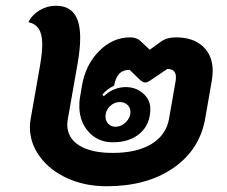

<svg xmlns="http://www.w3.org/2000/svg" viewBox="-20 -639 789 668"><path d="M84 -197Q84 -212 87 -227L119 -409Q127 -457 127 -484Q127 -519 115.5 -537.5Q104 -556 79 -562Q91 -587 117.5 -603Q144 -619 174 -619Q217 -619 238 -591.5Q259 -564 259 -507Q259 -469 250 -418L216 -225Q214 -211 214 -206Q214 -159 255.5 -133Q297 -107 372 -107Q456 -107 507 -138Q558 -169 568 -225L591 -357Q592 -362 592 -371Q592 -399 562 -399L510 -364Q500 -357 495 -354.5Q490 -352 485 -352Q480 -352 475 -355Q470 -358 462 -366L431 -396Q408 -396 395 -382.5Q382 -369 377 -341Q355 -331 336 -310L341 -304Q356 -319 376 -327.5Q396 -336 417 -336Q453 -336 478 -314Q503 -292 503 -260Q503 -207 467.5 -175.5Q432 -144 372 -144Q321 -144 288.5 -180Q256 -216 256 -270Q256 -289 258 -298L265 -340Q277 -413 324.5 -461Q372 -509 433 -509Q456 -509 469 -496L501 -466L541 -495Q561 -509 592 -509Q652 -509 686 -477.5Q720 -446 720 -392Q720 -377 717 -359L694 -227Q675 -118 583 -54.5Q491 9 351 9Q276 9 215 -18.5Q154 -46 119 -93.5Q84 -141 84 -197ZM434 -249Q434 -264 423.5 -274Q413 -284 397 -284Q377 -284 362 -269Q347 -254 347 -234Q347 -218 357 -208Q367 -198 382 -198Q402 -198 418 -214Q434 -230 434 -249Z"/></svg>

Font: K2D ExtraBold
Style: Italic
Weight: 800
Italic angle: -10°
Designer: Katatrad Aksorn Co.,Ltd.
Foundry: Cadson Demak Co.,Ltd.
Version: Version 1.000; ttfautohint (v1.6)